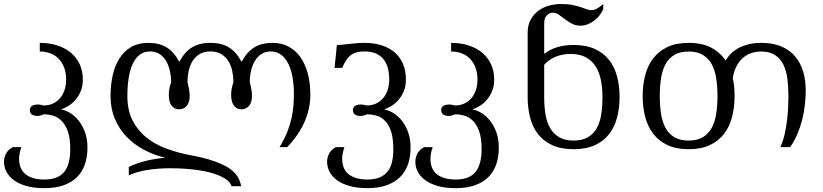

<svg xmlns="http://www.w3.org/2000/svg" viewBox="-55 -747 4180 975"><path d="M280.8 -343.3Q280.8 -377 271 -403.3Q261.2 -429.7 243.7 -448Q226.1 -466.3 201.4 -475.8Q176.8 -485.4 147 -485.4V-529.3Q194.8 -529.3 234.9 -516.6Q274.9 -503.9 304 -480Q333 -456.1 349.4 -421.4Q365.7 -386.7 365.7 -342.8Q365.7 -310.5 355.2 -284.9Q344.7 -259.3 328.6 -240.5Q312.5 -221.7 292.7 -209.5Q272.9 -197.3 254.9 -191.4Q278.3 -187.5 302.2 -172.6Q326.2 -157.7 345.5 -133.1Q364.7 -108.4 377 -74.5Q389.2 -40.5 389.2 2Q389.2 48.3 376.5 86.4Q363.8 124.5 336.9 151.6Q310.1 178.7 268.6 193.6Q227.1 208.5 169.4 208.5Q119.1 208.5 81.1 198Q43 187.5 17.3 169.2Q-8.3 150.9 -21.5 126.5Q-34.7 102.1 -34.7 74.2Q-34.7 53.7 -24.9 33.9Q-15.1 14.2 9.8 0H53.7Q47.4 17.1 44.7 31.7Q42 46.4 42 59.6Q42 86.9 51 106.7Q60.1 126.5 76.7 139.2Q93.3 151.9 116.7 158.2Q140.1 164.6 169.4 164.6Q239.3 164.6 270.5 126.7Q301.8 88.9 301.8 9.3Q301.8 -45.9 289.3 -80.3Q276.9 -114.7 257.6 -133.8Q238.3 -152.8 214.4 -159.7Q190.4 -166.5 168 -166.5Q159.2 -162.6 150.9 -160.4Q142.6 -158.2 134.8 -158.2Q119.1 -158.2 107.9 -164.8Q96.7 -171.4 96.7 -188.5Q96.7 -196.3 100.1 -201.7Q103.5 -207 109.1 -210.2Q114.7 -213.4 122.1 -214.8Q129.4 -216.3 137.2 -216.3Q145 -216.3 152.3 -214.6Q159.7 -212.9 166.5 -211.4Q191.4 -211.4 212.2 -220.5Q232.9 -229.5 248.3 -246.6Q263.7 -263.7 272.2 -288.1Q280.8 -312.5 280.8 -343.3Z M1213.4 -329.1Q1218.3 -311.5 1221.4 -293.7Q1224.6 -275.9 1224.6 -259.8Q1224.6 -227.1 1209.7 -209.5Q1194.8 -191.9 1170.9 -191.9Q1146.5 -191.9 1132.6 -210.9Q1118.7 -230 1118.7 -265.6Q1118.7 -280.8 1121.6 -297.1Q1124.5 -313.5 1130.4 -329.1Q1130.4 -357.9 1124.5 -386Q1118.7 -414.1 1105 -436.3Q1091.3 -458.5 1068.8 -472.2Q1046.4 -485.8 1013.7 -485.8Q981 -485.8 958.5 -472.2Q936 -458.5 922.4 -436.3Q908.7 -414.1 902.8 -386Q897 -357.9 897 -329.1Q901.9 -311.5 905 -293.7Q908.2 -275.9 908.2 -259.8Q908.2 -227.1 893.3 -209.5Q878.4 -191.9 854.5 -191.9Q830.1 -191.9 816.2 -210.9Q802.2 -230 802.2 -265.6Q802.2 -280.8 805.2 -297.1Q808.1 -313.5 814 -329.1Q814 -357.9 807.9 -386Q801.8 -414.1 789.1 -436.3Q776.4 -458.5 756.1 -472.2Q735.8 -485.8 707.5 -485.8Q675.3 -485.8 653.1 -468Q630.9 -450.2 617.4 -419.4Q604 -388.7 597.9 -347.4Q591.8 -306.2 591.8 -259.3Q591.8 -187.5 617.7 -136.2Q643.6 -85 687.7 -49.3Q731.9 -13.7 790.5 7.8Q849.1 29.3 914.6 41.5Q966.3 50.8 1004.4 62.3Q1042.5 73.7 1070.1 86.2Q1097.7 98.6 1115.7 112.3Q1133.8 126 1144.8 140.4Q1155.8 154.8 1161.4 169.4Q1167 184.1 1169.9 198.7H1121.1Q1114.7 177.7 1089.1 160.9Q1063.5 144 1022.5 132.1Q981.4 120.1 926.5 113.8Q871.6 107.4 807.1 107.4Q748 107.4 694.1 116Q640.1 124.5 599.1 143.1V101.1Q618.7 90.8 642.3 82.8Q666 74.7 690.7 68.8Q715.3 63 739.7 59.3Q764.2 55.7 784.7 54.2Q726.6 40.5 675.8 13.4Q625 -13.7 587.4 -53Q549.8 -92.3 528.1 -144Q506.3 -195.8 506.3 -259.3Q506.3 -315.4 517.3 -364.5Q528.3 -413.6 551.5 -450.2Q574.7 -486.8 610.8 -508.1Q647 -529.3 697.3 -529.3Q725.1 -529.3 747.8 -523.9Q770.5 -518.6 789.8 -507.1Q809.1 -495.6 825.2 -477.3Q841.3 -459 855.5 -433.1Q869.6 -459 885.7 -477.3Q901.9 -495.6 921.1 -507.1Q940.4 -518.6 963.1 -523.9Q985.8 -529.3 1013.7 -529.3Q1041.5 -529.3 1064.2 -523.9Q1086.9 -518.6 1106.2 -507.1Q1125.5 -495.6 1141.6 -477.3Q1157.7 -459 1171.9 -433.1Q1186 -459 1202.1 -477.3Q1218.3 -495.6 1237.5 -507.1Q1256.8 -518.6 1279.5 -523.9Q1302.2 -529.3 1330.1 -529.3Q1374 -529.3 1409.2 -511Q1444.3 -492.7 1469.2 -458.5Q1494.1 -424.3 1507.6 -375.5Q1521 -326.7 1521 -266.1Q1521 -233.9 1514.6 -201.2Q1508.3 -168.5 1494.4 -135Q1480.5 -101.6 1458.3 -67.9Q1436 -34.2 1403.8 0H1364.7Q1389.6 -41 1404.1 -78.1Q1418.5 -115.2 1425.8 -148.9Q1433.1 -182.6 1435.3 -213.1Q1437.5 -243.7 1437.5 -271.5Q1437.5 -314 1430.9 -352.8Q1424.3 -391.6 1410.2 -421.1Q1396 -450.7 1373.5 -468.3Q1351.1 -485.8 1319.8 -485.8Q1292 -485.8 1271.7 -472.2Q1251.5 -458.5 1238.5 -436.3Q1225.6 -414.1 1219.5 -386Q1213.4 -357.9 1213.4 -329.1Z M2029.8 -8.8Q2031.2 39.6 2019.3 79.6Q2007.3 119.6 1980.5 148.2Q1953.6 176.8 1911.4 192.6Q1869.1 208.5 1810.1 208.5Q1759.8 208.5 1721.7 198Q1683.6 187.5 1658 169.2Q1632.3 150.9 1619.1 126.5Q1606 102.1 1606 74.2Q1606 53.7 1615.7 33.9Q1625.5 14.2 1650.4 0H1694.3Q1688 17.1 1685.3 31.7Q1682.6 46.4 1682.6 59.6Q1683.1 113.8 1717.3 139.2Q1751.5 164.6 1810.1 164.6Q1846.7 164.6 1872.6 154.1Q1898.4 143.6 1914.6 122.3Q1930.7 101.1 1937.3 68.6Q1943.8 36.1 1941.9 -8.3Q1939.9 -59.6 1927 -90.6Q1914.1 -121.6 1895 -138.4Q1876 -155.3 1853 -160.9Q1830.1 -166.5 1808.6 -166.5Q1799.8 -162.6 1791.5 -160.4Q1783.2 -158.2 1775.4 -158.2Q1759.8 -158.2 1748.5 -164.8Q1737.3 -171.4 1737.3 -188.5Q1737.3 -196.3 1740.7 -201.7Q1744.1 -207 1749.8 -210.2Q1755.4 -213.4 1762.7 -214.8Q1770 -216.3 1777.8 -216.3Q1785.6 -216.3 1793 -214.6Q1800.3 -212.9 1807.1 -211.4Q1832 -211.4 1852.8 -220.5Q1873.5 -229.5 1888.9 -246.6Q1904.3 -263.7 1912.8 -288.1Q1921.4 -312.5 1921.4 -343.3Q1921.4 -374 1914.8 -400.1Q1908.2 -426.3 1893.3 -445.3Q1878.4 -464.4 1854.2 -475.1Q1830.1 -485.8 1795.4 -485.8Q1771 -485.8 1753.4 -480.5Q1735.8 -475.1 1723.1 -464.4Q1710.4 -453.6 1700.9 -438.2Q1691.4 -422.9 1683.1 -402.3H1644L1655.8 -518.6Q1669.9 -518.6 1685.5 -520.3Q1701.2 -522 1718.8 -523.9Q1736.3 -525.9 1755.4 -527.6Q1774.4 -529.3 1795.4 -529.3Q1844.7 -529.3 1883.8 -516.6Q1922.9 -503.9 1950.2 -480Q1977.5 -456.1 1991.9 -421.4Q2006.3 -386.7 2006.3 -342.8Q2006.3 -310.5 1995.8 -284.9Q1985.4 -259.3 1969.2 -240.5Q1953.1 -221.7 1933.3 -209.5Q1913.6 -197.3 1895.5 -191.4Q1918 -187.5 1941.4 -173.6Q1964.8 -159.7 1983.9 -136.5Q2002.9 -113.3 2015.6 -81.1Q2028.3 -48.8 2029.8 -8.8Z M2369.6 -343.3Q2369.6 -377 2359.9 -403.3Q2350.1 -429.7 2332.5 -448Q2314.9 -466.3 2290.3 -475.8Q2265.6 -485.4 2235.8 -485.4V-529.3Q2283.7 -529.3 2323.7 -516.6Q2363.8 -503.9 2392.8 -480Q2421.9 -456.1 2438.2 -421.4Q2454.6 -386.7 2454.6 -342.8Q2454.6 -310.5 2444.1 -284.9Q2433.6 -259.3 2417.5 -240.5Q2401.4 -221.7 2381.6 -209.5Q2361.8 -197.3 2343.8 -191.4Q2367.2 -187.5 2391.1 -172.6Q2415 -157.7 2434.3 -133.1Q2453.6 -108.4 2465.8 -74.5Q2478 -40.5 2478 2Q2478 48.3 2465.3 86.4Q2452.6 124.5 2425.8 151.6Q2398.9 178.7 2357.4 193.6Q2315.9 208.5 2258.3 208.5Q2208 208.5 2169.9 198Q2131.8 187.5 2106.2 169.2Q2080.6 150.9 2067.4 126.5Q2054.2 102.1 2054.2 74.2Q2054.2 53.7 2064 33.9Q2073.7 14.2 2098.6 0H2142.6Q2136.2 17.1 2133.5 31.7Q2130.9 46.4 2130.9 59.6Q2130.9 86.9 2139.9 106.7Q2148.9 126.5 2165.5 139.2Q2182.1 151.9 2205.6 158.2Q2229 164.6 2258.3 164.6Q2328.1 164.6 2359.4 126.7Q2390.6 88.9 2390.6 9.3Q2390.6 -45.9 2378.2 -80.3Q2365.7 -114.7 2346.4 -133.8Q2327.1 -152.8 2303.2 -159.7Q2279.3 -166.5 2256.8 -166.5Q2248 -162.6 2239.7 -160.4Q2231.4 -158.2 2223.6 -158.2Q2208 -158.2 2196.8 -164.8Q2185.5 -171.4 2185.5 -188.5Q2185.5 -196.3 2189 -201.7Q2192.4 -207 2198 -210.2Q2203.6 -213.4 2210.9 -214.8Q2218.3 -216.3 2226.1 -216.3Q2233.9 -216.3 2241.2 -214.6Q2248.5 -212.9 2255.4 -211.4Q2280.3 -211.4 2301 -220.5Q2321.8 -229.5 2337.2 -246.6Q2352.5 -263.7 2361.1 -288.1Q2369.6 -312.5 2369.6 -343.3Z M2624.5 -580.1Q2624.5 -620.1 2640.1 -647.9Q2655.8 -675.8 2680.2 -693.4Q2704.6 -710.9 2734.6 -718.8Q2764.6 -726.6 2793.5 -726.6Q2828.6 -726.6 2852.5 -721.7Q2876.5 -716.8 2893.8 -710.9Q2911.1 -705.1 2923.6 -700.2Q2936 -695.3 2948.2 -695.3Q2960.4 -695.3 2974.1 -702.1Q2987.8 -709 3008.3 -726.6V-700.2Q3001.5 -684.6 2990 -669.7Q2978.5 -654.8 2963.4 -643.1Q2948.2 -631.3 2930.4 -624Q2912.6 -616.7 2893.1 -616.7Q2868.2 -616.7 2848.9 -627Q2829.6 -637.2 2813.5 -649.7Q2797.4 -662.1 2783 -672.4Q2768.6 -682.6 2752.4 -682.6Q2734.4 -682.6 2721.4 -668.5Q2708.5 -654.3 2708.5 -629.4V-473.6Q2735.8 -495.1 2772.5 -506.8Q2809.1 -518.6 2857.9 -518.6Q2921.4 -518.6 2965.8 -498.3Q3010.3 -478 3038.1 -442.4Q3065.9 -406.7 3078.6 -358.6Q3091.3 -310.5 3091.3 -254.4Q3091.3 -198.2 3078.6 -149.9Q3065.9 -101.6 3038.1 -65.9Q3010.3 -30.3 2965.8 -9.8Q2921.4 10.7 2857.9 10.7Q2793.9 10.7 2749.5 -9.8Q2705.1 -30.3 2677.2 -65.9Q2649.4 -101.6 2637 -149.9Q2624.5 -198.2 2624.5 -254.4ZM3004.4 -254.4Q3004.4 -303.7 2995.6 -344.2Q2986.8 -384.8 2967.3 -413.3Q2947.8 -441.9 2917 -457.5Q2886.2 -473.1 2842.3 -473.1Q2802.7 -473.1 2768.1 -459.5Q2733.4 -445.8 2708.5 -418V-254.4Q2708.5 -207.5 2715.1 -167Q2721.7 -126.5 2738.5 -96.9Q2755.4 -67.4 2784.4 -50.3Q2813.5 -33.2 2857.9 -33.2Q2902.3 -33.2 2930.9 -50.3Q2959.5 -67.4 2975.8 -96.9Q2992.2 -126.5 2998.3 -167Q3004.4 -207.5 3004.4 -254.4Z M3675.3 -259.3Q3675.3 -203.1 3662.8 -154.1Q3650.4 -105 3622.6 -68.4Q3594.7 -31.7 3550.3 -10.5Q3505.9 10.7 3441.9 10.7Q3378.4 10.7 3334 -10.5Q3289.6 -31.7 3261.7 -68.4Q3233.9 -105 3221.2 -154.1Q3208.5 -203.1 3208.5 -259.3Q3208.5 -315.4 3221.2 -364.5Q3233.9 -413.6 3261.7 -450.2Q3289.6 -486.8 3334 -508.1Q3378.4 -529.3 3441.9 -529.3Q3510.3 -529.3 3555.9 -505.4Q3601.6 -481.4 3629.4 -439.9Q3642.1 -460.4 3659.4 -477.1Q3676.8 -493.7 3699.5 -505.1Q3722.2 -516.6 3750 -522.9Q3777.8 -529.3 3812 -529.3Q3871.1 -529.3 3913.8 -510.7Q3956.5 -492.2 3983.6 -459.7Q4010.7 -427.2 4023.7 -383.1Q4036.6 -338.9 4036.6 -288.1Q4036.6 -252 4032.2 -213.6Q4027.8 -175.3 4018.3 -137.9Q4008.8 -100.6 3993.7 -65.2Q3978.5 -29.8 3957.5 0H3907.7Q3921.9 -30.8 3929.9 -67.1Q3938 -103.5 3942.1 -139.4Q3946.3 -175.3 3947.5 -207Q3948.7 -238.8 3948.7 -259.3Q3948.7 -306.2 3943.4 -347.4Q3938 -388.7 3922.9 -419.2Q3907.7 -449.7 3880.6 -467.5Q3853.5 -485.4 3810.5 -485.4Q3785.6 -485.4 3762.2 -478Q3738.8 -470.7 3719.5 -454.6Q3700.2 -438.5 3686.3 -412.8Q3672.4 -387.2 3666 -351.1Q3670.9 -329.1 3673.1 -306.4Q3675.3 -283.7 3675.3 -259.3ZM3588.4 -259.3Q3588.4 -306.2 3582.3 -347.4Q3576.2 -388.7 3560.1 -419.2Q3543.9 -449.7 3515.4 -467.5Q3486.8 -485.4 3441.9 -485.4Q3397 -485.4 3368.4 -467.5Q3339.8 -449.7 3323.7 -419.2Q3307.6 -388.7 3301.5 -347.4Q3295.4 -306.2 3295.4 -259.3Q3295.4 -212.4 3301.5 -171.1Q3307.6 -129.9 3323.7 -99.4Q3339.8 -68.8 3368.4 -51Q3397 -33.2 3441.9 -33.2Q3486.8 -33.2 3515.4 -51Q3543.9 -68.8 3560.1 -99.4Q3576.2 -129.9 3582.3 -171.1Q3588.4 -212.4 3588.4 -259.3Z"/></svg>

Font: Arian Grqi
Style: Regular
Weight: 400
Designer: Ruben Hakobyan (Tarumian)
Foundry: Ruben Hakobyan (Tarumian)
Version: Version 1.003